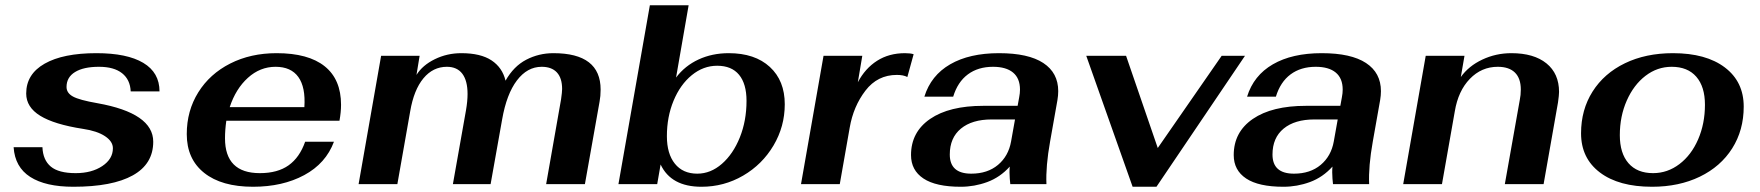

<svg xmlns="http://www.w3.org/2000/svg" viewBox="-20 -703 6720 733"><path d="M32 -141H142Q144 -92 174 -67Q204 -42 269 -42Q330 -42 370.5 -69Q411 -96 411 -137Q411 -163 381 -183Q351 -203 297 -211Q187 -228 133.5 -261Q80 -294 80 -346Q80 -420 150.5 -460Q221 -500 348 -500Q465 -500 527 -463Q589 -426 589 -354H479Q477 -399 446 -423.5Q415 -448 358 -448Q299 -448 266.5 -428Q234 -408 234 -371Q234 -348 258.5 -334.5Q283 -321 352 -309Q565 -271 565 -162Q565 -77 487 -33.5Q409 10 260 10Q154 10 95.5 -27.5Q37 -65 32 -141Z M839 -175Q839 -42 972 -42Q1040 -42 1082 -72Q1124 -102 1145 -162H1255Q1224 -79 1141.5 -34.5Q1059 10 946 10Q826 10 759.5 -43Q693 -96 693 -191Q693 -280 737 -350.5Q781 -421 859 -460.5Q937 -500 1036 -500Q1157 -500 1219.5 -450Q1282 -400 1282 -303Q1282 -275 1276 -242H844Q839 -207 839 -175ZM857 -294H1142Q1147 -370 1119 -409Q1091 -448 1032 -448Q973 -448 926.5 -406Q880 -364 857 -294Z M1435 -490H1582L1570 -417Q1593 -454 1640 -477Q1687 -500 1741 -500Q1815 -500 1856.5 -472.5Q1898 -445 1910 -395Q1941 -450 1989 -475Q2037 -500 2093 -500Q2273 -500 2273 -361Q2273 -336 2269 -315L2213 0H2065L2122 -324Q2126 -352 2126 -363Q2126 -405 2106 -426.5Q2086 -448 2048 -448Q1993 -448 1953.5 -396Q1914 -344 1897 -247L1853 0H1709L1759 -282Q1765 -317 1765 -344Q1765 -395 1745 -421.5Q1725 -448 1686 -448Q1633 -448 1596.5 -404Q1560 -360 1546 -278L1497 0H1349Z M2502 -75 2489 0H2341L2461 -683H2609L2561 -407Q2595 -452 2647 -476Q2699 -500 2762 -500Q2862 -500 2919 -447.5Q2976 -395 2976 -305Q2976 -220 2933 -147.5Q2890 -75 2817 -32.5Q2744 10 2658 10Q2542 10 2502 -75ZM2830 -318Q2830 -383 2801.5 -417.5Q2773 -452 2718 -452Q2665 -452 2621 -416Q2577 -380 2551.5 -318.5Q2526 -257 2526 -183Q2526 -116 2556.5 -78Q2587 -40 2642 -40Q2693 -40 2736 -77.5Q2779 -115 2804.5 -178.5Q2830 -242 2830 -318Z M3124 -490H3272L3255 -389Q3283 -442 3328.5 -471Q3374 -500 3435 -500Q3456 -500 3468 -496L3444 -409Q3429 -417 3404 -417Q3330 -417 3284 -357Q3238 -297 3224 -216L3186 0H3038Z M3458 -111Q3458 -199 3531 -249Q3604 -299 3734 -299H3865L3871 -332Q3874 -347 3874 -361Q3874 -404 3847.5 -426Q3821 -448 3771 -448Q3714 -448 3675 -419Q3636 -390 3619 -334H3509Q3534 -415 3607.5 -457.5Q3681 -500 3794 -500Q3906 -500 3963 -462.5Q4020 -425 4020 -355Q4020 -339 4017 -321L3989 -163Q3972 -68 3975 0H3837Q3836 -10 3835 -21Q3834 -32 3834 -45Q3834 -59 3835 -67Q3798 -26 3749 -8Q3700 10 3648 10Q3553 10 3505.5 -21.5Q3458 -53 3458 -111ZM3840 -163 3855 -247H3766Q3691 -247 3648.5 -212Q3606 -177 3606 -113Q3606 -40 3688 -40Q3750 -40 3790 -73.5Q3830 -107 3840 -163Z M4127 -490H4279L4400 -138L4644 -490H4733L4395 10H4304Z M4690 -111Q4690 -199 4763 -249Q4836 -299 4966 -299H5097L5103 -332Q5106 -347 5106 -361Q5106 -404 5079.5 -426Q5053 -448 5003 -448Q4946 -448 4907 -419Q4868 -390 4851 -334H4741Q4766 -415 4839.5 -457.5Q4913 -500 5026 -500Q5138 -500 5195 -462.5Q5252 -425 5252 -355Q5252 -339 5249 -321L5221 -163Q5204 -68 5207 0H5069Q5068 -10 5067 -21Q5066 -32 5066 -45Q5066 -59 5067 -67Q5030 -26 4981 -8Q4932 10 4880 10Q4785 10 4737.5 -21.5Q4690 -53 4690 -111ZM5072 -163 5087 -247H4998Q4923 -247 4880.5 -212Q4838 -177 4838 -113Q4838 -40 4920 -40Q4982 -40 5022 -73.5Q5062 -107 5072 -163Z M5423 -490H5571L5557 -409Q5587 -451 5639 -475.5Q5691 -500 5750 -500Q5836 -500 5884 -461Q5932 -422 5932 -352Q5932 -340 5928 -312L5873 0H5725L5782 -321Q5786 -340 5786 -361Q5786 -404 5763.5 -426Q5741 -448 5698 -448Q5636 -448 5591.5 -402Q5547 -356 5534 -278L5485 0H5337Z M6016 -194Q6016 -284 6060 -353.5Q6104 -423 6183.5 -461.5Q6263 -500 6367 -500Q6493 -500 6565 -445.5Q6637 -391 6637 -296Q6637 -206 6593 -136.5Q6549 -67 6469.5 -28.5Q6390 10 6287 10Q6160 10 6088 -44.5Q6016 -99 6016 -194ZM6489 -303Q6489 -372 6456 -410Q6423 -448 6362 -448Q6307 -448 6262 -413.5Q6217 -379 6190.5 -319Q6164 -259 6164 -187Q6164 -118 6197 -80Q6230 -42 6291 -42Q6346 -42 6391.5 -76.5Q6437 -111 6463 -171Q6489 -231 6489 -303Z"/></svg>

Font: Fahkwang
Style: Bold Italic
Weight: 700
Italic angle: -10°
Designer: Suppakit Chalermlarp | Katatrad Co.,Ltd.
Foundry: Cadson Demak Co.,Ltd.
Version: Version 1.000; ttfautohint (v1.6)